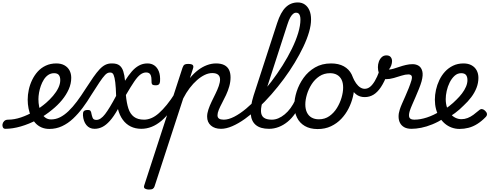

<svg xmlns="http://www.w3.org/2000/svg" viewBox="-181 -1039 4013 1574"><path d="M-137 17Q-151 17 -157 5.5Q-163 -6 -160.5 -20.5Q-158 -35 -146.5 -46.5Q-135 -58 -114 -58Q-64 -58 -9 -76.5Q46 -95 99.5 -126.5Q153 -158 197 -196Q227 -222 254 -253.5Q281 -285 297 -318Q313 -351 313 -382Q313 -410 301 -424.5Q289 -439 262 -439Q248 -439 241.5 -451Q235 -463 236.5 -479Q238 -495 249 -507Q260 -519 281 -519Q320 -519 347.5 -503.5Q375 -488 389 -461.5Q403 -435 403 -401Q403 -353 382.5 -307Q362 -261 327 -218.5Q292 -176 247 -140Q191 -93 124 -57.5Q57 -22 -10.5 -2.5Q-78 17 -137 17Z M224 18Q187 18 158 5Q129 -8 108 -31.5Q87 -55 73.5 -85Q60 -115 53 -150Q46 -185 46 -222Q46 -262 55 -303.5Q64 -345 82.5 -383.5Q101 -422 128.5 -452.5Q156 -483 194.5 -501Q233 -519 281 -519Q290 -519 293 -507Q296 -495 293 -479Q290 -463 282 -451Q274 -439 263 -439Q236 -439 215 -425Q194 -411 179 -387.5Q164 -364 154 -336Q144 -308 139 -279Q134 -250 134 -226Q134 -194 140 -164.5Q146 -135 159 -111.5Q172 -88 191.5 -74Q211 -60 238 -60Q276 -60 311 -77.5Q346 -95 380.5 -128Q415 -161 449.5 -207Q484 -253 520 -310Q556 -366 584 -406Q612 -446 635.5 -471Q659 -496 682.5 -507.5Q706 -519 733 -519Q742 -519 746 -507.5Q750 -496 748.5 -481.5Q747 -467 739.5 -455.5Q732 -444 717 -444Q699 -444 680 -424Q661 -404 634 -363.5Q607 -323 567 -260Q534 -205 497 -155.5Q460 -106 418 -66.5Q376 -27 327.5 -4.5Q279 18 224 18Z M594 17Q552 17 527 -14Q502 -45 499 -94Q498 -116 504.5 -125.5Q511 -135 530 -137Q554 -139 560.5 -130.5Q567 -122 569 -105Q572 -90 578.5 -73Q585 -56 609 -56Q644 -56 680.5 -103.5Q717 -151 771 -253Q769 -322 764 -363.5Q759 -405 750.5 -424.5Q742 -444 726 -444Q707 -444 699.5 -455.5Q692 -467 694.5 -481.5Q697 -496 708 -507.5Q719 -519 738 -519Q777 -519 798 -503Q819 -487 829.5 -455Q840 -423 844 -377Q871 -420 898.5 -452Q926 -484 958 -501.5Q990 -519 1028 -519Q1061 -519 1085 -502Q1109 -485 1121.5 -452.5Q1134 -420 1131 -372Q1130 -356 1121.5 -347.5Q1113 -339 1093 -340Q1071 -340 1065.5 -349Q1060 -358 1061 -381Q1061 -405 1056 -419Q1051 -433 1041.5 -439Q1032 -445 1017 -445Q993 -445 970 -428Q947 -411 919.5 -370.5Q892 -330 851 -260Q857 -194 871.5 -149.5Q886 -105 917 -81.5Q948 -58 1001 -58Q1015 -58 1021.5 -46.5Q1028 -35 1025.5 -20.5Q1023 -6 1011 5.5Q999 17 978 17Q929 17 890.5 -2Q852 -21 825.5 -57.5Q799 -94 786 -145Q751 -83 719.5 -48Q688 -13 657.5 2Q627 17 594 17Z M977 17Q963 17 956.5 5.5Q950 -6 952.5 -20.5Q955 -35 967 -46.5Q979 -58 1000 -58Q1030 -58 1060.5 -71Q1091 -84 1122 -111.5Q1153 -139 1186.5 -180Q1220 -221 1255 -277Q1264 -290 1276 -289Q1288 -288 1294.5 -278.5Q1301 -269 1295 -257Q1259 -187 1221 -135Q1183 -83 1143.5 -49.5Q1104 -16 1062.5 0.5Q1021 17 977 17Z M1039 515Q1023 515 1009 508Q995 501 1001 482L1315 -483Q1322 -503 1331.5 -509Q1341 -515 1360 -515Q1391 -515 1399.5 -505.5Q1408 -496 1401 -476L1376 -399Q1408 -438 1443 -464.5Q1478 -491 1515.5 -505Q1553 -519 1590 -519Q1631 -519 1657.5 -505.5Q1684 -492 1696.5 -466.5Q1709 -441 1709 -405Q1709 -368 1698.5 -331Q1688 -294 1672 -260Q1656 -226 1639.5 -195Q1623 -164 1612.5 -138.5Q1602 -113 1602 -94Q1602 -75 1615 -66.5Q1628 -58 1653 -58Q1667 -58 1673.5 -46.5Q1680 -35 1677 -20.5Q1674 -6 1662.5 5.5Q1651 17 1630 17Q1579 17 1548 -10Q1517 -37 1517 -83Q1517 -110 1527.5 -141.5Q1538 -173 1554 -206Q1570 -239 1586 -271.5Q1602 -304 1612.5 -334Q1623 -364 1623 -388Q1623 -413 1607 -426.5Q1591 -440 1559 -440Q1529 -440 1497.5 -425Q1466 -410 1434.5 -382.5Q1403 -355 1374 -317Q1345 -279 1321 -232L1086 489Q1082 502 1072 508.5Q1062 515 1039 515Z M1631 17Q1612 17 1606 5.5Q1600 -6 1605 -20.5Q1610 -35 1622.5 -46.5Q1635 -58 1654 -58Q1692 -58 1739 -82Q1786 -106 1837.5 -149Q1889 -192 1941.5 -248.5Q1994 -305 2043.5 -370Q2093 -435 2136 -503.5Q2179 -572 2212 -639.5Q2245 -707 2263.5 -768.5Q2282 -830 2282 -879Q2282 -898 2295 -907.5Q2308 -917 2325.5 -917Q2343 -917 2356 -907.5Q2369 -898 2369 -879Q2369 -833 2352.5 -776Q2336 -719 2305.5 -655Q2275 -591 2234.5 -524Q2194 -457 2145.5 -391.5Q2097 -326 2044 -265.5Q1991 -205 1936 -154Q1881 -103 1827 -64.5Q1773 -26 1723 -4.5Q1673 17 1631 17Z M2024 17Q1954 17 1916.5 -14Q1879 -45 1874.5 -105.5Q1870 -166 1898 -256L2091 -850Q2120 -939 2161 -979Q2202 -1019 2260 -1019Q2294 -1019 2318.5 -1001.5Q2343 -984 2356 -953Q2369 -922 2369 -879Q2369 -860 2356 -851Q2343 -842 2325.5 -842Q2308 -842 2295 -851Q2282 -860 2282 -879Q2282 -897 2278 -909.5Q2274 -922 2266.5 -928.5Q2259 -935 2245 -935Q2234 -935 2222.5 -926Q2211 -917 2199 -896.5Q2187 -876 2175 -838L1977 -226Q1958 -166 1958.5 -129Q1959 -92 1981 -75Q2003 -58 2047 -58Q2061 -58 2067.5 -46.5Q2074 -35 2071 -20.5Q2068 -6 2056.5 5.5Q2045 17 2024 17Z M2025 17Q2011 17 2004.5 5.5Q1998 -6 2000.5 -20.5Q2003 -35 2015 -46.5Q2027 -58 2048 -58Q2074 -58 2100.5 -69Q2127 -80 2153 -101.5Q2179 -123 2201 -153Q2223 -183 2240 -220Q2245 -235 2257.5 -234.5Q2270 -234 2279.5 -224.5Q2289 -215 2285 -201Q2267 -150 2239 -109.5Q2211 -69 2177 -41Q2143 -13 2104 2Q2065 17 2025 17Z M2423 19Q2361 19 2318 -6Q2275 -31 2253.5 -75.5Q2232 -120 2232 -176Q2232 -229 2251 -288.5Q2270 -348 2307.5 -400.5Q2345 -453 2401.5 -486Q2458 -519 2533 -519Q2595 -519 2637.5 -495.5Q2680 -472 2701.5 -429.5Q2723 -387 2723 -331Q2723 -291 2711.5 -243.5Q2700 -196 2676.5 -149.5Q2653 -103 2617 -65Q2581 -27 2532.5 -4Q2484 19 2423 19ZM2433 -61Q2482 -61 2519 -87Q2556 -113 2581 -153.5Q2606 -194 2619 -238.5Q2632 -283 2632 -321Q2632 -360 2619 -386Q2606 -412 2582 -425.5Q2558 -439 2525 -439Q2475 -439 2437 -413.5Q2399 -388 2373.5 -348Q2348 -308 2335 -264Q2322 -220 2322 -183Q2322 -144 2335.5 -116.5Q2349 -89 2374 -75Q2399 -61 2433 -61Z M2809 -243Q2775 -243 2749 -258.5Q2723 -274 2702.5 -307.5Q2682 -341 2662 -396Q2656 -416 2665.5 -424.5Q2675 -433 2689 -430.5Q2703 -428 2708 -413Q2722 -379 2738 -356.5Q2754 -334 2772 -322.5Q2790 -311 2809 -311Q2832 -311 2852 -326.5Q2872 -342 2891.5 -374.5Q2911 -407 2929 -457Q2934 -469 2947 -473.5Q2960 -478 2973.5 -475Q2987 -472 2995 -462Q3003 -452 2996 -436Q2970 -367 2941.5 -324.5Q2913 -282 2880.5 -262.5Q2848 -243 2809 -243Z M3193 17Q3156 17 3133 4Q3110 -9 3098.5 -31Q3087 -53 3086.5 -81.5Q3086 -110 3096 -140Q3102 -160 3114.5 -188.5Q3127 -217 3141.5 -249.5Q3156 -282 3169.5 -316Q3183 -350 3192 -380Q3200 -409 3192 -419Q3184 -429 3167 -429Q3142 -429 3111 -419Q3080 -409 3047 -399.5Q3014 -390 2984 -390Q2962 -390 2947 -404.5Q2932 -419 2924.5 -441Q2917 -463 2917 -488Q2917 -512 2925 -534Q2933 -556 2948.5 -570.5Q2964 -585 2987 -585Q3011 -585 3022 -571Q3033 -557 3033 -538Q3033 -522 3026.5 -503Q3020 -484 3007 -469Q3022 -469 3044.5 -475.5Q3067 -482 3093 -491Q3119 -500 3147 -506.5Q3175 -513 3201 -513Q3230 -513 3251.5 -499.5Q3273 -486 3281 -455Q3289 -424 3275 -372Q3267 -344 3253.5 -310.5Q3240 -277 3225.5 -243.5Q3211 -210 3198 -180.5Q3185 -151 3178 -129Q3167 -92 3175.5 -75Q3184 -58 3216 -58Q3230 -58 3236 -46.5Q3242 -35 3239.5 -20.5Q3237 -6 3225.5 5.5Q3214 17 3193 17Z M3193 17Q3174 17 3168 5.5Q3162 -6 3166.5 -20.5Q3171 -35 3184 -46.5Q3197 -58 3216 -58Q3264 -58 3319 -76Q3374 -94 3428 -128Q3439 -136 3449 -130.5Q3459 -125 3465 -113Q3471 -101 3470.5 -88.5Q3470 -76 3460 -70Q3411 -39 3363 -19.5Q3315 0 3272 8.5Q3229 17 3193 17Z M3431 -123Q3469 -144 3502 -169.5Q3535 -195 3561 -222Q3586 -246 3606.5 -273Q3627 -300 3639 -328Q3651 -356 3651 -382Q3651 -410 3639 -424.5Q3627 -439 3600 -439Q3569 -439 3545.5 -417.5Q3522 -396 3505.5 -363Q3489 -330 3481 -293.5Q3473 -257 3473 -227Q3473 -190 3483 -159.5Q3493 -129 3511 -107Q3529 -85 3552.5 -73.5Q3576 -62 3602 -62Q3628 -62 3652.5 -71.5Q3677 -81 3700 -98Q3723 -115 3745 -134Q3759 -147 3772 -144.5Q3785 -142 3796 -131Q3809 -119 3811 -105.5Q3813 -92 3800 -79Q3767 -45 3732 -23Q3697 -1 3660.5 8.5Q3624 18 3586 18Q3552 18 3521 6.5Q3490 -5 3465 -26.5Q3440 -48 3421.5 -78Q3403 -108 3393.5 -144.5Q3384 -181 3384 -222Q3384 -261 3393 -302Q3402 -343 3420.5 -382Q3439 -421 3467 -451.5Q3495 -482 3533 -500.5Q3571 -519 3619 -519Q3658 -519 3685.5 -503.5Q3713 -488 3727 -461.5Q3741 -435 3741 -401Q3741 -359 3725.5 -319Q3710 -279 3682.5 -242.5Q3655 -206 3620 -174Q3588 -141 3549 -112Q3510 -83 3466 -60Z"/></svg>

Font: Playwrite BE VLG
Style: Regular
Weight: 400
Designer: Veronika Burian, José Scaglione
Foundry: TypeTogether
Version: Version 1.002